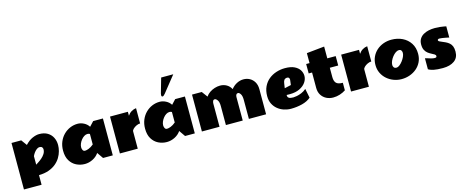

<svg xmlns="http://www.w3.org/2000/svg" viewBox="-50 -1944 7391 3051"><g transform="rotate(-15 3646.0 -419.0)"><path d="M519 -629.9Q601.1 -629.9 656 -596.7Q710.9 -563.5 738.5 -508.1Q766.1 -452.6 766.1 -384.8Q766.1 -337.9 752.4 -285.6Q738.8 -233.4 708.7 -183.3Q678.7 -133.3 629.9 -92.5Q581.1 -51.8 511.7 -26.9Q442.4 -2 349.1 0V158.2H59.1V-606.9H219.2L287.1 -513.2Q345.7 -576.2 407 -603Q468.3 -629.9 519 -629.9ZM470.2 -428.2Q448.7 -428.2 425.3 -411.4Q401.9 -394.5 381.8 -367.9Q361.8 -341.3 349.1 -312V-171.9Q361.8 -180.7 390.1 -198.7Q418.5 -216.8 449.7 -243.4Q481 -270 502.9 -304.2Q524.9 -338.4 524.9 -378.9Q524.9 -398.9 512 -413.6Q499 -428.2 470.2 -428.2Z M818.8 -275.9Q818.8 -356 845.9 -420.9Q873 -485.8 919.9 -532.7Q966.8 -579.6 1026.4 -604.7Q1085.9 -629.9 1150.9 -629.9Q1203.1 -629.9 1253.2 -604.2Q1303.2 -578.6 1333 -532.2L1402.8 -606.9H1563V0H1402.8L1333 -101.1Q1295.4 -45.4 1231.9 -13.7Q1168.5 18.1 1101.1 18.1Q1026.9 18.1 962.4 -13.9Q897.9 -45.9 858.4 -111.1Q818.8 -176.3 818.8 -275.9ZM1109.9 -252Q1109.9 -228 1121.1 -206.5Q1132.3 -185.1 1157.7 -185.1Q1182.1 -185.1 1220.2 -200Q1258.3 -214.8 1299.8 -250V-422.9Q1282.7 -433.1 1261.2 -433.1Q1233.4 -433.1 1206.5 -416.3Q1179.7 -399.4 1158 -372.3Q1136.2 -345.2 1123 -313.5Q1109.9 -281.7 1109.9 -252Z M2113.8 -377.9Q2083.5 -377.9 2050.8 -362.3Q2018.1 -346.7 1995.8 -324.7Q1973.6 -302.7 1973.6 -283.2V0H1679.7V-606.9H1973.6V-542Q1998.5 -579.6 2035.4 -602.1Q2072.3 -624.5 2113.8 -628.9Z M2168 -275.9Q2168 -356 2195.1 -420.9Q2222.2 -485.8 2269 -532.7Q2315.9 -579.6 2375.5 -604.7Q2435.1 -629.9 2500 -629.9Q2552.2 -629.9 2602.3 -604.2Q2652.3 -578.6 2682.1 -532.2L2752 -606.9H2912.1V0H2752L2682.1 -101.1Q2644.5 -45.4 2581.1 -13.7Q2517.6 18.1 2450.2 18.1Q2376 18.1 2311.5 -13.9Q2247.1 -45.9 2207.5 -111.1Q2168 -176.3 2168 -275.9ZM2459 -252Q2459 -228 2470.2 -206.5Q2481.4 -185.1 2506.8 -185.1Q2531.2 -185.1 2569.3 -200Q2607.4 -214.8 2648.9 -250V-422.9Q2631.8 -433.1 2610.4 -433.1Q2582.5 -433.1 2555.7 -416.3Q2528.8 -399.4 2507.1 -372.3Q2485.4 -345.2 2472.2 -313.5Q2459 -281.7 2459 -252ZM2824.7 -996.1 2614.7 -733.4Q2587.4 -699.2 2569.8 -699.2Q2551.8 -699.2 2551.8 -726.1Q2551.8 -738.8 2555.7 -752.4L2625.5 -996.1Z M3423.8 -313Q3423.8 -378.4 3401.4 -410.2Q3378.9 -441.9 3357.9 -441.9Q3335.9 -441.9 3327.4 -423.3Q3318.8 -404.8 3318.8 -378.9V0H3028.8V-606.9H3189L3258.8 -512.2Q3283.7 -549.3 3322 -575.4Q3360.4 -601.6 3405.5 -615.7Q3450.7 -629.9 3495.6 -629.9Q3553.7 -629.9 3601.6 -602.3Q3649.4 -574.7 3675.8 -523.9Q3715.3 -574.2 3769 -602.1Q3822.8 -629.9 3879.9 -629.9Q3936 -629.9 3982.4 -604.2Q4028.8 -578.6 4056.9 -530.3Q4085 -481.9 4085 -414.1V0H3801.8V-313Q3801.8 -378.4 3781.2 -410.2Q3760.7 -441.9 3739.7 -441.9Q3719.7 -441.9 3710.2 -425.5Q3700.7 -409.2 3700.7 -386.2V0H3423.8Z M4491.7 18.1Q4432.6 18.1 4376.5 -0.5Q4320.3 -19 4274.9 -55.9Q4229.5 -92.8 4202.6 -147Q4175.8 -201.2 4175.8 -272.9Q4175.8 -362.3 4207.8 -429.4Q4239.7 -496.6 4294.4 -541.3Q4349.1 -585.9 4418.5 -608.4Q4487.8 -630.9 4562.5 -630.9Q4657.2 -630.9 4716.6 -602.1Q4775.9 -573.2 4803.7 -527.8Q4831.5 -482.4 4831.5 -432.1Q4831.5 -377.9 4796.9 -327.1Q4762.2 -276.4 4695.1 -243.7Q4627.9 -210.9 4529.8 -210.9Q4520.5 -210.9 4505.1 -211.2Q4489.7 -211.4 4478.5 -211.9Q4478.5 -181.2 4493.2 -167.5Q4507.8 -153.8 4530 -150.4Q4552.2 -147 4574.7 -147Q4594.7 -147 4631.1 -153.6Q4667.5 -160.2 4710 -177.7Q4752.4 -195.3 4790.5 -228L4820.8 -76.2Q4763.2 -26.4 4675 -4.2Q4586.9 18.1 4491.7 18.1ZM4478.5 -323.2 4585.4 -347.2 4594.7 -421.9Q4594.7 -424.8 4595.2 -427.5Q4595.7 -430.2 4595.7 -433.1Q4595.7 -476.1 4555.7 -476.1Q4521 -473.1 4507.3 -452.4Q4493.7 -431.6 4489.7 -398.2Q4485.8 -364.7 4478.5 -323.2Z M4906.7 -606.9H4962.4V-771L5254.4 -800.8V-606.9H5392.6V-452.1H5254.4V-298.8Q5254.4 -232.4 5284.2 -200.2Q5314 -168 5392.6 -168V-43.9Q5350.6 -15.6 5296.9 1.7Q5243.2 19 5187.5 19Q5126 19 5075 -6.8Q5023.9 -32.7 4993.2 -81.5Q4962.4 -130.4 4962.4 -198.2V-452.1H4906.7Z M5916.5 -377.9Q5886.2 -377.9 5853.5 -362.3Q5820.8 -346.7 5798.6 -324.7Q5776.4 -302.7 5776.4 -283.2V0H5482.4V-606.9H5776.4V-542Q5801.3 -579.6 5838.1 -602.1Q5875 -624.5 5916.5 -628.9Z M6312.5 18.1Q6247.1 18.1 6185.1 -4.6Q6123 -27.3 6073.5 -70.1Q6023.9 -112.8 5994.9 -172.6Q5965.8 -232.4 5965.8 -306.2Q5965.8 -378.9 5993.2 -438.5Q6020.5 -498 6068.4 -540.8Q6116.2 -583.5 6179 -606.7Q6241.7 -629.9 6312.5 -629.9Q6412.1 -629.9 6492.7 -590.6Q6573.2 -551.3 6620.4 -478.3Q6667.5 -405.3 6667.5 -304.2Q6667.5 -230 6638.7 -170.4Q6609.9 -110.8 6560.1 -68.8Q6510.3 -26.9 6446.5 -4.4Q6382.8 18.1 6312.5 18.1ZM6281.7 -179.2Q6303.2 -179.2 6329.6 -199.5Q6356 -219.7 6380.4 -251.2Q6404.8 -282.7 6420.7 -317.4Q6436.5 -352.1 6436.5 -380.9Q6436.5 -402.8 6425 -420.9Q6413.6 -439 6385.7 -439Q6360.4 -439 6332 -419.7Q6303.7 -400.4 6279.1 -369.4Q6254.4 -338.4 6239 -303.5Q6223.6 -268.6 6223.6 -236.8Q6223.6 -215.3 6236.3 -197.3Q6249 -179.2 6281.7 -179.2Z M6753.4 -207Q6762.7 -206.5 6788.6 -197.3Q6814.5 -188 6846.7 -179Q6878.9 -169.9 6906.7 -169.9Q6920.9 -169.9 6929.7 -175Q6938.5 -180.2 6938.5 -193.8Q6938.5 -211.9 6919.7 -224.1Q6900.9 -236.3 6873 -249.8Q6845.2 -263.2 6817.1 -284.2Q6789.1 -305.2 6770.3 -340.6Q6751.5 -376 6751.5 -432.1Q6751.5 -486.8 6774.7 -524.7Q6797.9 -562.5 6837.2 -585.7Q6876.5 -608.9 6925.5 -619.4Q6974.6 -629.9 7026.4 -629.9Q7070.8 -629.9 7110.4 -625.5Q7149.9 -621.1 7177.5 -616Q7205.1 -610.8 7212.4 -608.9V-424.8Q7212.4 -424.8 7195.1 -428.7Q7177.7 -432.6 7151.9 -437.5Q7126 -442.4 7099.6 -446.3Q7073.2 -450.2 7054.7 -450.2Q7040.5 -450.2 7033 -443.8Q7025.4 -437.5 7025.4 -429.2Q7025.4 -421.4 7033.7 -414.1Q7042 -406.7 7067.4 -396.5Q7106 -380.9 7139.2 -365Q7172.4 -349.1 7197.5 -327.1Q7222.7 -305.2 7236.6 -271Q7250.5 -236.8 7250.5 -184.1Q7250.5 -83.5 7179.2 -32.7Q7107.9 18.1 6989.7 18.1Q6896 18.1 6844.7 7.1Q6793.5 -3.9 6773.4 -14.9Q6753.4 -25.9 6753.4 -25.9Z"/></g></svg>

Font: Rammetto One
Style: Regular
Weight: 400
Designer: Vernon Adams
Foundry: Vernon Adams
Version: Version 1.100; ttfautohint (v1.8.4.7-5d5b)